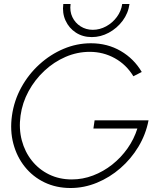

<svg xmlns="http://www.w3.org/2000/svg" viewBox="-20 -930 808 963"><path d="M334 13Q262 13 203.2 -15.2Q144.5 -43.5 104.5 -93.5Q64.5 -143.5 47 -209.2Q29.5 -275 40 -350Q50.5 -425.5 86.8 -491.5Q123 -557.5 177.8 -607.2Q232.5 -657 298.8 -685Q365 -713 436 -713Q519 -713 585.5 -674.2Q652 -635.5 691 -569L649 -547.5Q613.5 -606 555.8 -638Q498 -670 430 -670Q367.5 -670 309 -644.8Q250.5 -619.5 202.8 -575Q155 -530.5 123.5 -472.8Q92 -415 83 -350Q74 -284.5 89.2 -226.5Q104.5 -168.5 139.8 -124.2Q175 -80 226.2 -55Q277.5 -30 340 -30Q395 -30 446.8 -49.8Q498.5 -69.5 542.8 -104.5Q587 -139.5 619.8 -186Q652.5 -232.5 669 -285.5H448.5L454.5 -326.5H725Q711.5 -256 674.5 -194.5Q637.5 -133 584 -86.5Q530.5 -40 466.2 -13.5Q402 13 334 13ZM440.5 -744Q395 -744 360.5 -766.5Q326 -789 308.8 -826.8Q291.5 -864.5 297.5 -910H334Q329 -873.5 343 -844.2Q357 -815 384.2 -797.8Q411.5 -780.5 445.5 -780.5Q480.5 -780.5 512.5 -798Q544.5 -815.5 566.2 -845Q588 -874.5 593 -910H629.5Q623 -863 594.8 -825.5Q566.5 -788 525.8 -766Q485 -744 440.5 -744Z"/></svg>

Font: Urbanist ExtraLight
Style: Italic
Weight: 250
Version: Version 1.303